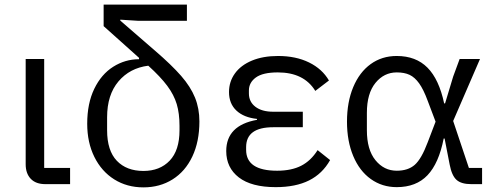

<svg xmlns="http://www.w3.org/2000/svg" viewBox="-20 -796 2143 830"><path d="M176 0Q135 0 113 -23Q91 -46 91 -86V-541H171V-70H283V0Z M578 -706 500 -711V-707L650 -577Q722 -515 763 -468Q804 -421 823 -374Q842 -327 842 -271Q842 -184 811.5 -119.5Q781 -55 726 -20.5Q671 14 600 14Q529 14 474 -20.5Q419 -55 388 -117.5Q357 -180 357 -261Q357 -349 387.5 -412Q418 -475 469.5 -507.5Q521 -540 581 -540V-546L523 -598L428 -683V-776H788V-706ZM756 -252Q756 -306 744 -346Q732 -386 703 -425Q674 -464 621 -512Q541 -502 492 -444Q443 -386 443 -289V-233Q443 -145 485 -101Q527 -57 600 -57Q671 -57 713.5 -101.5Q756 -146 756 -233Z M1407 -104Q1374 -45 1316 -16Q1258 13 1172 13Q1067 13 1012.5 -29Q958 -71 958 -143Q958 -254 1091 -278V-282Q1034 -288 1002 -318Q970 -348 970 -398Q970 -443 995.5 -478.5Q1021 -514 1069 -534Q1117 -554 1182 -554Q1259 -554 1316 -526Q1373 -498 1402 -448L1343 -403Q1294 -483 1181 -483Q1116 -483 1086 -461Q1056 -439 1056 -405V-392Q1056 -356 1084 -334.5Q1112 -313 1161 -313H1289V-246H1161Q1044 -246 1044 -160V-148Q1044 -58 1178 -58Q1240 -58 1282 -79.5Q1324 -101 1353 -147Z M2017 0Q1974 0 1953.5 -18.5Q1933 -37 1924 -84L1902 -197H1898Q1877 -90 1828 -38.5Q1779 13 1695 13Q1632 13 1583 -22Q1534 -57 1507 -121.5Q1480 -186 1480 -270Q1480 -355 1507 -419.5Q1534 -484 1582.5 -519Q1631 -554 1695 -554Q1778 -554 1828 -503.5Q1878 -453 1900 -349H1904L1939 -465L1967 -541H2055L1939 -273L2007 -70H2064V0ZM1829 -181 1863 -270 1829 -360Q1811 -409 1792 -435.5Q1773 -462 1750.5 -472.5Q1728 -483 1695 -483Q1640 -483 1603 -437.5Q1566 -392 1566 -308V-233Q1566 -149 1603 -103.5Q1640 -58 1695 -58Q1744 -58 1773 -83.5Q1802 -109 1829 -181Z"/></svg>

Font: IBM Plex Sans SC
Style: Regular
Weight: 400
Designer: Mike Abbink; Paul van der Laan; Pieter van Rosmalen; Eunyou Noh; Wujin Sim; Chorong Kim; Dohee Lee; Yejin We; Jinhee Kim
Foundry: Sandoll Inc.
Version: Version 1.000